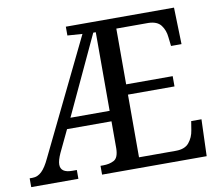

<svg xmlns="http://www.w3.org/2000/svg" viewBox="-78 -808 1038 902"><g transform="rotate(-10 440.5 -357.0)"><path d="M0 0V-42H14Q38 -42 57.5 -60.5Q77 -79 96 -120L362 -667L291 -672V-714H807L812 -539H762L757 -582Q754 -615 736 -639Q718 -663 676 -664H523V-398H745V-349H523V-50H699Q742 -50 762 -74.5Q782 -99 787 -132L794 -175H843L837 0H338V-42H351Q381 -42 402.5 -53.5Q424 -65 425 -109V-239H213L163 -134Q148 -101 148 -81Q148 -42 203 -42H225V0ZM238 -289H425V-664H413Z"/></g></svg>

Font: Noto Serif Myanmar SemCond
Style: Regular
Weight: 400
Width: 4
Designer: Ben Mitchell and the Monotype Design Team
Foundry: Monotype Imaging Inc.
Version: Version 2.106; ttfautohint (v1.8.4.7-5d5b)